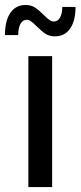

<svg xmlns="http://www.w3.org/2000/svg" viewBox="-24 -757 326 777"><path d="M-3.9 -615.2Q-3.9 -673.3 18.1 -705.1Q40 -736.8 79.1 -736.8Q102.1 -736.8 117.9 -726.3Q133.8 -715.8 153.8 -695.8Q167 -682.6 176 -676.3Q185.1 -669.9 193.8 -669.9Q210 -669.9 219 -686Q228 -702.1 228 -729H281.7Q281.7 -672.9 259.8 -641.4Q237.8 -609.9 198.7 -609.9Q175.8 -609.9 159.9 -620.4Q144 -630.9 124 -650.9Q109.9 -665 101.3 -670.9Q92.8 -676.8 84 -676.8Q67.9 -676.8 58.8 -660.4Q49.8 -644 49.8 -615.2ZM90.8 0V-529.8H187V0Z"/></svg>

Font: Montserrat Medium
Style: Regular
Weight: 500
Designer: Julieta Ulanovsky
Foundry: Julieta Ulanovsky
Version: Version 7.200